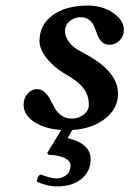

<svg xmlns="http://www.w3.org/2000/svg" viewBox="-20 -459 466 691"><path d="M149.9 91.8 200.2 8.8Q141.1 4.9 103 -20.3Q64.9 -45.4 64.9 -82Q64.9 -105 79.1 -121.6Q93.3 -138.2 112.8 -138.2Q129.4 -138.2 141.1 -127.2Q152.8 -116.2 160.6 -100.6Q168.5 -85 177.2 -69.6Q186 -54.2 201.4 -43.2Q216.8 -32.2 238.8 -32.2Q263.7 -32.2 281.7 -46.9Q299.8 -61.5 299.8 -81.1Q299.8 -112.8 283.9 -136.5Q268.1 -160.2 233.9 -181.2L208 -196.8Q168.5 -221.7 145.3 -252.7Q122.1 -283.7 122.1 -311Q122.1 -369.6 169.4 -404.3Q216.8 -439 296.9 -439Q348.1 -439 387 -412.6Q425.8 -386.2 425.8 -351.1Q425.8 -329.1 410.6 -313.5Q395.5 -297.9 374 -297.9Q357.4 -297.9 346.9 -308.1Q336.4 -318.4 331.1 -333Q325.7 -347.7 319.8 -362.1Q314 -376.5 301.8 -386.7Q289.6 -397 270 -397Q247.1 -397 230.5 -382.6Q213.9 -368.2 213.9 -347.2Q213.9 -329.1 226.6 -310.5Q239.3 -292 259.8 -279.8L292 -262.2Q404.8 -199.7 404.8 -122.1Q404.8 -68.8 358.6 -32.2Q312.5 4.4 240.2 8.8L223.1 38.1Q306.2 57.6 306.2 113.8Q306.2 158.2 272.9 185.1Q239.7 211.9 186 211.9Q148.9 211.9 112.8 194.8Q114.7 173.8 126 168.9Q163.6 183.1 183.1 183.1Q203.6 183.1 218.8 170.9Q233.9 158.7 233.9 137.2Q233.9 120.1 213.1 109.9Q192.4 99.6 154.8 98.1Z"/></svg>

Font: Common Serif
Style: Bold Italic
Weight: 700
Italic angle: -12°
Designer: Philipp H. Poll, Khaled Hosny
Foundry: Stefan Peev, Context Ltd.
Version: Version 1.026